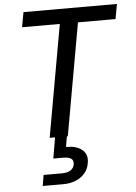

<svg xmlns="http://www.w3.org/2000/svg" viewBox="-62 -747 748 1054"><g transform="rotate(-5 311.5 -220.0)"><path d="M191 0 301 -618H93L108 -700H623L608 -618H401L291 0ZM130 260 140 200H239Q271 200 288.5 189Q306 178 310 156Q313 135 299.5 125Q286 115 254 115H201L222 -7H287L276 58Q312 57 339.5 68Q367 79 380.5 101.5Q394 124 387 158Q382 190 361.5 213Q341 236 310.5 248Q280 260 245 260Z"/></g></svg>

Font: DM Sans 9pt Medium
Style: Italic
Weight: 500
Italic angle: -10°
Version: Version 4.004;gftools[0.9.30]